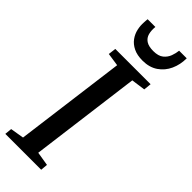

<svg xmlns="http://www.w3.org/2000/svg" viewBox="-316 -1008 1035 1035"><g transform="rotate(45 202.0 -490.0)"><path d="M0 0 4 -40.5 81.5 -53.5 164.5 -688 90 -699 95.5 -743H364.5L360 -699L280 -688L197.5 -53.5L277 -40.5L273.5 0ZM243.5 -802Q202 -802 174 -815.8Q146 -829.5 129.8 -851.8Q113.5 -874 107.5 -900.8Q101.5 -927.5 103.5 -953.5Q104 -960 104.2 -966.5Q104.5 -973 105.5 -979.5H164.5Q161.5 -951 167.5 -928.2Q173.5 -905.5 192.8 -892.5Q212 -879.5 248.5 -879.5Q286.5 -879.5 306.5 -895.8Q326.5 -912 335 -935.2Q343.5 -958.5 345.5 -979.5H403.5Q403.5 -931.5 385.2 -891.2Q367 -851 331.2 -826.5Q295.5 -802 243.5 -802Z"/></g></svg>

Font: Merriweather 24pt Medium
Style: Italic
Weight: 500
Italic angle: -7.8°
Version: Version 2.101